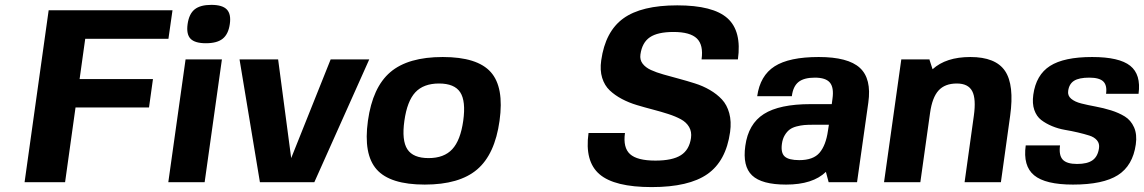

<svg xmlns="http://www.w3.org/2000/svg" viewBox="-20 -742 4659 782"><path d="M666 -584H327.1L304.2 -419.9H603L586.9 -304.2H287.6L245.1 0H80.1L178.2 -700.2H682.6Z M813.5 0H665.5L735.8 -500H883.8ZM916 -644Q910.2 -603 887.2 -584.5Q864.3 -565.9 818.8 -565.9Q773.9 -565.9 756.1 -584.2Q738.3 -602.5 744.1 -644Q750 -685.5 772.9 -703.9Q795.9 -722.2 840.8 -722.2Q885.7 -722.2 903.8 -703.4Q921.9 -684.6 916 -644Z M1166 -98.1 1326.7 -500H1483.9L1260.3 0H1038.6L955.6 -500H1112.8Z M1569.8 -448.2Q1642.1 -509.8 1783.2 -509.8Q1924.3 -509.8 1979 -448.2Q2033.7 -386.7 2014.6 -250Q1995.6 -113.3 1923.3 -51.8Q1851.1 9.8 1710 9.8Q1568.8 9.8 1514.2 -51.8Q1459.5 -113.3 1478.5 -250Q1497.6 -386.7 1569.8 -448.2ZM1866.7 -250Q1877.9 -330.1 1854.5 -366Q1831.1 -401.9 1768.1 -401.9Q1705.1 -401.9 1671.6 -366Q1638.2 -330.1 1627 -250Q1615.7 -169.9 1639.2 -134Q1662.6 -98.1 1725.6 -98.1Q1788.6 -98.1 1822 -134.3Q1855.5 -170.4 1866.7 -250Z M2588.4 -520Q2585.4 -498.5 2597.2 -482.9Q2608.9 -467.3 2631.1 -457Q2653.3 -446.8 2682.9 -438.5Q2712.4 -430.2 2745.1 -421.4Q2777.8 -412.6 2810.3 -402.3Q2842.8 -392.1 2871.3 -375.5Q2899.9 -358.9 2920.4 -336.9Q2940.9 -314.9 2950.2 -281Q2959.5 -247.1 2953.6 -204.1Q2937 -85.9 2861.3 -33Q2785.6 20 2634.3 20Q2482.9 20 2421.9 -32.2Q2360.8 -84.5 2377 -200.2H2525.4Q2517.1 -140.6 2546.1 -114.3Q2575.2 -87.9 2649.4 -87.9Q2718.8 -87.9 2753.2 -109.9Q2787.6 -131.8 2794.4 -180.2Q2797.9 -205.6 2786.6 -224.9Q2775.4 -244.1 2753.4 -256.1Q2731.4 -268.1 2701.9 -277.6Q2672.4 -287.1 2639.6 -295.7Q2606.9 -304.2 2574.2 -314Q2541.5 -323.7 2512.9 -338.9Q2484.4 -354 2463.4 -373.8Q2442.4 -393.6 2432.6 -424.8Q2422.9 -456.1 2428.7 -496.1Q2445.3 -613.8 2518.8 -667Q2592.3 -720.2 2738.3 -720.2Q2884.3 -720.2 2942.9 -667.7Q3001.5 -615.2 2985.4 -500H2837.4Q2845.7 -558.6 2818.4 -585.2Q2791 -611.8 2723.1 -611.8Q2658.7 -611.8 2627 -590.3Q2595.2 -568.8 2588.4 -520Z M3343.8 -42Q3290.5 9.8 3181.6 9.8Q3082.5 9.8 3043.2 -27.6Q3003.9 -64.9 3015.6 -147.9Q3027.8 -237.3 3091.1 -277.6Q3154.3 -317.9 3281.7 -317.9H3367.7L3370.6 -339.8Q3377 -385.3 3360.1 -405.5Q3343.3 -425.8 3298.8 -425.8Q3254.4 -425.8 3232.2 -408Q3210 -390.1 3205.1 -350.1H3064Q3075.7 -434.1 3135 -471.9Q3194.3 -509.8 3314.5 -509.8Q3434.1 -509.8 3482.2 -465.6Q3530.3 -421.4 3516.6 -324.2L3470.7 0H3355ZM3356 -233.9H3290.5Q3270 -233.9 3255.6 -232.7Q3241.2 -231.4 3224.4 -227.1Q3207.5 -222.7 3196.3 -214.4Q3185.1 -206.1 3176.3 -191.4Q3167.5 -176.8 3164.6 -155.8Q3159.7 -119.6 3176 -104.7Q3192.4 -89.8 3235.4 -89.8Q3292.5 -89.8 3318.1 -120.1Q3343.8 -150.4 3352.1 -209Z M3766.6 -500 3765.6 -499 3778.3 -460Q3833 -509.8 3932.1 -509.8Q4035.2 -509.8 4073.5 -452.9Q4111.8 -396 4094.2 -270L4056.6 0H3908.7L3946.3 -270Q3956.1 -339.8 3939.7 -370.8Q3923.3 -401.9 3877 -401.9Q3828.6 -401.9 3802.7 -373.5Q3776.9 -345.2 3768.1 -282.2L3728.5 0H3580.6L3650.9 -500Z M4330.6 -372.1Q4327.6 -352.5 4342.8 -339.8Q4357.9 -327.1 4384 -320.6Q4410.2 -314 4442.1 -308.1Q4474.1 -302.2 4505.4 -292.5Q4536.6 -282.7 4561.3 -267.6Q4585.9 -252.4 4598.9 -223.4Q4611.8 -194.3 4606 -153.8Q4593.8 -67.4 4533.2 -28.8Q4472.7 9.8 4350.1 9.8Q4237.8 9.8 4191.9 -28.1Q4146 -65.9 4157.7 -149.9H4297.4Q4292 -109.9 4308.3 -92Q4324.7 -74.2 4366.7 -74.2Q4408.7 -74.2 4429.9 -89.4Q4451.2 -104.5 4456.1 -138.2Q4459 -157.2 4448 -170.4Q4437 -183.6 4416.7 -189.9Q4396.5 -196.3 4370.6 -202.4Q4344.7 -208.5 4317.4 -213.1Q4290 -217.8 4264.9 -228.3Q4239.7 -238.8 4220.7 -253.4Q4201.7 -268.1 4192.6 -294.2Q4183.6 -320.3 4188.5 -356Q4199.7 -437 4256.6 -473.4Q4313.5 -509.8 4428.2 -509.8Q4538.6 -509.8 4583.3 -474.1Q4627.9 -438.5 4617.2 -359.9H4484.9Q4489.7 -394.5 4473.6 -410.2Q4457.5 -425.8 4416.5 -425.8Q4375 -425.8 4354.7 -413.1Q4334.5 -400.4 4330.6 -372.1Z"/></svg>

Font: Fivo Sans
Style: Italic
Weight: 700
Designer: Alexander Slobzheninov
Foundry: Alexander Slobzheninov
Version: 1.0